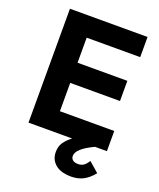

<svg xmlns="http://www.w3.org/2000/svg" viewBox="-163 -800 920 1109"><g transform="rotate(20 297.0 -245.5)"><path d="M378 93Q378 108 389 117.5Q400 127 423 127Q439 127 453 119.5Q467 112 484 86L545 139Q515 176 482.5 192.5Q450 209 408 209Q381 209 357.5 203Q334 197 316.5 184Q299 171 288.5 151.5Q278 132 278 105Q278 71 294 47Q310 23 340 0H72V-700H549V-576H220V-422H526V-298H220V-124H554V0H481Q378 48 378 93Z"/></g></svg>

Font: Post Grotesk Bold
Style: Bold
Weight: 700
Version: Version 1.0